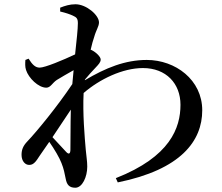

<svg xmlns="http://www.w3.org/2000/svg" viewBox="-20 -825 1040 900"><path d="M246 -450C265 -462 295 -479 325 -496L319 -431C249 -326 151 -207 108 -162C88 -141 81 -123 81 -99C81 -69 99 -51 118 -52C139 -52 151 -72 166 -95L211 -160C235 -126 259 -85 268 -61C279 -34 283 -12 288 13C293 40 304 55 333 55C366 55 389 4 389 -44C389 -70 385 -89 382 -123C377 -181 367 -293 372 -389C447 -454 555 -506 650 -506C759 -506 826 -433 826 -334C826 -226 778 -90 523 10L532 30C828 -30 928 -164 928 -308C928 -451 802 -544 668 -544C567 -544 475 -507 378 -449V-452C395 -473 414 -493 428 -508C442 -523 452 -533 452 -546C452 -559 430 -580 410 -590L405 -592C411 -617 416 -637 421 -650C431 -686 444 -701 444 -720C444 -754 385 -805 334 -805C307 -805 285 -798 262 -789V-771C288 -765 308 -758 321 -752C339 -744 345 -738 345 -716C345 -689 339 -635 332 -570C277 -544 191 -508 166 -508C145 -508 131 -523 114 -550L99 -544C98 -529 97 -512 102 -497C114 -459 160 -414 197 -414C217 -414 225 -436 246 -450ZM312 -311C310 -235 311 -160 310 -121C309 -103 302 -101 291 -112L226 -182Z"/></svg>

Font: Noto Serif SC SemiBold
Style: Regular
Weight: 600
Designer: Ryoko NISHIZUKA 西塚涼子 (kana & ideographs); Frank Grießhammer (Latin, Greek & Cyrillic); Wenlong ZHANG 张文龙 (bopomofo); San
Foundry: Adobe
Version: Version 2.001;hotconv 1.1.0;makeotfexe 2.6.0